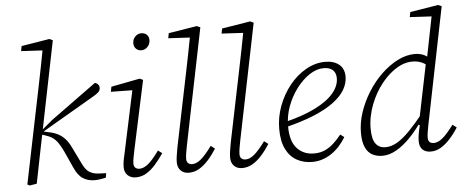

<svg xmlns="http://www.w3.org/2000/svg" viewBox="-50 -864 2407 997"><g transform="rotate(-5 1153.5 -365.5)"><path d="M56 0 159 -503Q170 -555 179.5 -605Q189 -655 199 -707L212 -686L84 -693L89 -719L236 -743L253 -735L147 -210Q140 -176 133 -140.5Q126 -105 119 -70Q112 -35 105 0L68 6ZM465 0Q451 3 436.5 5.5Q422 8 407 8Q372 8 346 -8.5Q320 -25 301 -68L261 -156Q247 -185 234.5 -202.5Q222 -220 205.5 -230.5Q189 -241 165 -248L140 -255V-277H159L214 -323L451 -495Q461 -493 467.5 -485.5Q474 -478 474 -468Q474 -455 464.5 -445.5Q455 -436 430 -422L159 -264L160 -268L185 -262Q214 -257 235.5 -246.5Q257 -236 274 -217.5Q291 -199 305 -169L347 -83Q363 -50 381.5 -38.5Q400 -27 426 -25L469 -23Z M562 -46Q562 -64 565.5 -83Q569 -102 575 -127L646 -460L657 -440L530 -442L535 -468L685 -497L702 -489L626 -134Q622 -113 618 -93.5Q614 -74 614 -61Q614 -46 622 -38.5Q630 -31 644 -31Q666 -31 690 -51Q714 -71 747 -117L768 -101Q746 -69 723.5 -43.5Q701 -18 676 -3Q651 12 621 12Q595 12 578.5 -3.5Q562 -19 562 -46ZM707 -643Q690 -643 679 -654Q668 -665 668 -683Q668 -703 681.5 -717Q695 -731 713 -731Q731 -731 742 -720.5Q753 -710 753 -692Q753 -672 739.5 -657.5Q726 -643 707 -643Z M897 12Q871 12 855 -4Q839 -20 839 -48Q839 -64 842 -82Q845 -100 849 -124L927 -504Q938 -556 947.5 -605.5Q957 -655 967 -707L979 -686L851 -693L856 -719L1004 -743L1022 -735L899 -130Q895 -110 892 -91.5Q889 -73 889 -61Q889 -46 897 -38.5Q905 -31 919 -31Q941 -31 965 -51.5Q989 -72 1022 -117L1043 -101Q1022 -68 999 -42.5Q976 -17 951 -2.5Q926 12 897 12Z M1175 12Q1149 12 1133 -4Q1117 -20 1117 -48Q1117 -64 1120 -82Q1123 -100 1127 -124L1205 -504Q1216 -556 1225.5 -605.5Q1235 -655 1245 -707L1257 -686L1129 -693L1134 -719L1282 -743L1300 -735L1177 -130Q1173 -110 1170 -91.5Q1167 -73 1167 -61Q1167 -46 1175 -38.5Q1183 -31 1197 -31Q1219 -31 1243 -51.5Q1267 -72 1300 -117L1321 -101Q1300 -68 1277 -42.5Q1254 -17 1229 -2.5Q1204 12 1175 12Z M1540 12Q1496 12 1460.5 -7.5Q1425 -27 1404.5 -68Q1384 -109 1384 -173Q1384 -235 1406 -293.5Q1428 -352 1465.5 -398.5Q1503 -445 1551.5 -472.5Q1600 -500 1652 -500Q1697 -500 1724 -478Q1751 -456 1751 -414Q1751 -379 1731 -345.5Q1711 -312 1669.5 -281.5Q1628 -251 1564 -225Q1500 -199 1413 -178L1411 -205Q1511 -229 1576 -261.5Q1641 -294 1673 -332Q1705 -370 1705 -410Q1705 -438 1688.5 -453Q1672 -468 1641 -468Q1604 -468 1567 -443.5Q1530 -419 1499 -378Q1468 -337 1449.5 -287Q1431 -237 1431 -184Q1431 -105 1465 -68Q1499 -31 1554 -31Q1586 -31 1611 -42.5Q1636 -54 1657 -73.5Q1678 -93 1697 -117L1717 -102Q1702 -77 1683.5 -56.5Q1665 -36 1642.5 -20.5Q1620 -5 1594.5 3.5Q1569 12 1540 12Z M1906 12Q1877 12 1854 0Q1831 -12 1818 -40.5Q1805 -69 1805 -116Q1805 -169 1823 -223Q1841 -277 1872 -326.5Q1903 -376 1943.5 -415Q1984 -454 2029 -477Q2074 -500 2119 -500Q2139 -500 2154.5 -495Q2170 -490 2183 -480.5Q2196 -471 2208 -455L2192 -424Q2172 -444 2150.5 -453Q2129 -462 2104 -462Q2071 -462 2041.5 -448Q2012 -434 1986.5 -412Q1961 -390 1940 -363Q1923 -342 1908 -315.5Q1893 -289 1881.5 -259.5Q1870 -230 1863.5 -198Q1857 -166 1857 -134Q1857 -79 1875 -55Q1893 -31 1926 -31Q1956 -31 1986.5 -48.5Q2017 -66 2053 -103Q2089 -140 2135 -197L2140 -152H2121Q2087 -103 2051 -66Q2015 -29 1978.5 -8.5Q1942 12 1906 12ZM2158 12Q2131 12 2115.5 -3Q2100 -18 2100 -47Q2100 -63 2103 -82Q2106 -101 2113 -129L2108 -132L2174 -455L2179 -465L2227 -706L2238 -686L2110 -693L2115 -719L2262 -743L2280 -735L2158 -130Q2154 -110 2151 -91.5Q2148 -73 2148 -61Q2148 -46 2155.5 -38.5Q2163 -31 2178 -31Q2200 -31 2224.5 -51.5Q2249 -72 2282 -117L2303 -101Q2282 -68 2258.5 -42.5Q2235 -17 2210.5 -2.5Q2186 12 2158 12Z"/></g></svg>

Font: Source Serif 4 Light
Style: Italic
Weight: 300
Italic angle: -12°
Designer: Frank Grießhammer
Foundry: Adobe Systems Incorporated
Version: Version 4.004;hotconv 1.0.116;makeotfexe 2.5.65601